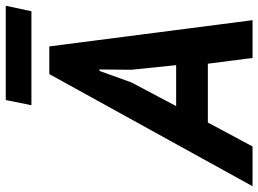

<svg xmlns="http://www.w3.org/2000/svg" viewBox="-173 -761 896 666"><g transform="rotate(-90 275.0 -428.0)"><path d="M387 -155H183L100 0H-38L351 -705H447L538 0H407ZM240 -265H382L366 -421L367 -531H362L322 -420ZM261 -856H588L569 -767H243Z"/></g></svg>

Font: PT Sans
Style: Bold Italic
Weight: 700
Italic angle: -12°
Designer: A.Korolkova, O.Umpeleva, V.Yefimov
Foundry: ParaType Ltd
Version: Version 2.003W OFL